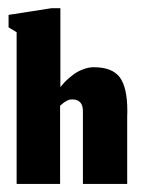

<svg xmlns="http://www.w3.org/2000/svg" viewBox="-20 -457 352 477"><path d="M129.3 0V-194.3Q129.7 -194.7 132.8 -197.3Q136 -200 136.8 -200.7Q137.7 -201.3 140.5 -203.3Q143.3 -205.3 144.8 -206Q146.3 -206.7 149 -208Q151.7 -209.3 154.2 -209.7Q156.7 -210 159.3 -210Q187 -210 186 -178.7V0H296V-169Q296 -171.3 296.3 -175.3Q296.3 -179.3 296.3 -181.3Q296.3 -240 277.5 -265Q258.7 -290 213 -290Q200 -290 186.5 -284.8Q173 -279.7 163.3 -272.5Q153.7 -265.3 145.8 -258Q138 -250.7 134 -245.3L130 -240.3V-436.7H108.3L1.3 -420V-389L21.3 -377V0Z"/></svg>

Font: Jomhuria
Style: Regular
Weight: 400
Designer: Arabic design by Kourosh Beigpour, Latin design by Eben Sorkin, engineering by Lasse Fister and Khaled Hosney
Version: Version 1.0010